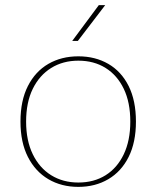

<svg xmlns="http://www.w3.org/2000/svg" viewBox="-20 -720 611 750"><path d="M286 10Q220 10 169 -20Q118 -50 89 -107Q60 -164 60 -245Q60 -327 89 -384Q118 -441 169 -470.5Q220 -500 286 -500Q352 -500 403 -470.5Q454 -441 482.5 -384Q511 -327 511 -245Q511 -164 482.5 -107Q454 -50 403 -20Q352 10 286 10ZM286 -7Q347 -7 392.5 -35.5Q438 -64 463.5 -117.5Q489 -171 489 -245Q489 -320 463.5 -373Q438 -426 392.5 -454.5Q347 -483 286 -483Q226 -483 180 -454.5Q134 -426 108 -373Q82 -320 82 -245Q82 -171 108 -117.5Q134 -64 180 -35.5Q226 -7 286 -7ZM262 -560 366 -700H391L284 -560Z"/></svg>

Font: Montagu Slab 144pt Thin
Style: Regular
Weight: 250
Version: Version 1.000